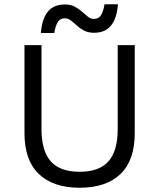

<svg xmlns="http://www.w3.org/2000/svg" viewBox="-20 -872 748 902"><path d="M613 -660V-246Q613 -119 546 -54.5Q479 10 354 10Q230 10 162.5 -54.5Q95 -119 95 -246V-660H175V-266Q175 -163 218.5 -114Q262 -65 354 -65Q446 -65 489.5 -114Q533 -163 533 -266V-660ZM534 -852Q531 -808 517.5 -778Q504 -748 480.5 -733Q457 -718 422 -718Q394 -718 374.5 -728.5Q355 -739 341 -752Q327 -765 313.5 -775.5Q300 -786 284 -786Q262 -786 251 -767.5Q240 -749 235 -717H172Q177 -783 204.5 -817Q232 -851 285 -851Q312 -851 331.5 -840.5Q351 -830 365.5 -817Q380 -804 393 -793.5Q406 -783 421 -783Q444 -783 455 -801.5Q466 -820 471 -852Z"/></svg>

Font: Work Sans
Style: Regular
Weight: 400
Designer: Wei Huang
Foundry: Wei Huang
Version: Version 2.006; ttfautohint (v1.8.1.43-b0c9)